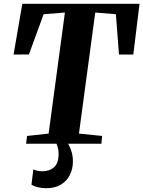

<svg xmlns="http://www.w3.org/2000/svg" viewBox="-20 -763 760 1019"><path d="M118.5 0 123.5 -41.5 238 -54 324.5 -696.5 211.5 -687.5 133.5 -474 52 -473.5 98.5 -743H720.5L687.5 -473.5H611.5L595 -687.5L485.5 -696.5L399 -54L522 -41.5L518 0ZM304.5 -16.5 331.5 -14.5Q345 2 356 31Q367 60 367 93.5Q367 132.5 351 165Q335 197.5 303.2 216.8Q271.5 236 224.5 236Q204 236 182.2 231Q160.5 226 147 217L157 136Q165 140 178 143Q191 146 206 146Q243.5 145.5 266.5 125Q289.5 104.5 291 60Q291.5 32.5 285.2 14.8Q279 -3 274.5 -14.5Z"/></svg>

Font: Merriweather 60pt ExtraBold
Style: Italic
Weight: 800
Italic angle: -7.8°
Version: Version 2.101